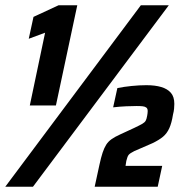

<svg xmlns="http://www.w3.org/2000/svg" viewBox="-39 -708 693 728"><path d="M74 -308 132 -584 70 -561 88 -644 183 -688H254L173 -308ZM-19 0 495 -688H601L86 0ZM320 0 338 -83Q344 -111 350 -129Q356 -147 363.5 -159Q371 -171 383.5 -180Q396 -189 416 -198L470 -223Q491 -233 500.5 -238.5Q510 -244 513.5 -250.5Q517 -257 519 -269Q520 -274 520.5 -279Q521 -284 521 -287Q521 -296 516 -300Q511 -304 502 -305Q493 -306 479 -306Q463 -306 439.5 -305Q416 -304 390 -301L406 -374Q430 -379 460 -382Q490 -385 516 -385Q549 -385 572.5 -378Q596 -371 609 -356Q622 -341 622 -314Q622 -306 621 -295.5Q620 -285 617 -274Q612 -242 603 -222Q594 -202 579 -189.5Q564 -177 539 -165L470 -135Q454 -127 449 -121Q444 -115 440 -98L437 -79H576L559 0Z"/></svg>

Font: Saira SemiCondensed ExtraBold
Style: Italic
Weight: 800
Width: 4
Italic angle: -12°
Designer: Hector Gatti with collaboration of the Omnibus-Type team
Foundry: Omnibus-Type
Version: Version 1.101